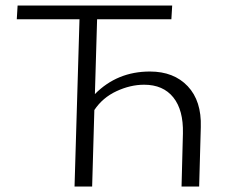

<svg xmlns="http://www.w3.org/2000/svg" viewBox="-20 -678 846 698"><path d="M525 -418Q612 -418 662.5 -364.5Q713 -311 710 -216L704 0H640L645 -193Q647 -278 610 -324Q573 -370 504 -370Q454 -370 403.5 -346.5Q353 -323 323 -278L315 0H251L269 -608H41L44 -658H606L603 -608H333L325 -336Q406 -418 525 -418Z"/></svg>

Font: EauTest Semilight
Style: Italic
Weight: 300
Italic angle: -12°
Designer: Christian Thalmann (Catharsis Fonts)
Version: Version 0.001;PS 000.001;hotconv 1.0.88;makeotf.lib2.5.64775